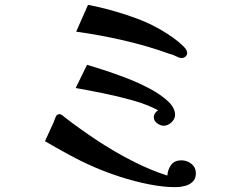

<svg xmlns="http://www.w3.org/2000/svg" viewBox="-20 -775 1040 794"><path d="M790 -58Q790 -36 777 -23.5Q764 -11 744.5 -6Q725 -1 707 -1Q655 -1 595 -13Q535 -25 476.5 -44Q418 -63 370 -84Q317 -107 266.5 -134.5Q216 -162 166 -191L198 -261Q202 -269 205 -278Q208 -287 212 -295Q217 -303 225 -303Q232 -303 238 -298Q244 -293 249 -289Q307 -244 378.5 -196.5Q450 -149 526 -110Q602 -71 672 -49Q674 -75 688 -93.5Q702 -112 730 -112Q753 -112 771.5 -97.5Q790 -83 790 -58ZM704 -300Q704 -283 689 -269Q674 -255 657 -255Q644 -255 630 -265Q616 -275 616 -290Q616 -299 621.5 -307Q627 -315 634 -319Q589 -343 528.5 -360Q468 -377 406 -389.5Q344 -402 293 -411L340 -507Q364 -500 407.5 -486Q451 -472 502 -452.5Q553 -433 599 -408.5Q645 -384 674.5 -356.5Q704 -329 704 -300ZM754 -556Q754 -547 747 -541Q740 -535 731 -535Q722 -535 707.5 -542.5Q693 -550 682 -552Q591 -585 491 -608Q391 -631 295 -644L344 -755Q439 -737 537.5 -701.5Q636 -666 713 -606Q722 -599 738 -584Q754 -569 754 -556Z"/></svg>

Font: Kaisei Decol
Style: Bold
Weight: 700
Designer: Font-Kai, 金井和夫
Foundry: KAZUO KANAI
Version: Version 5.003